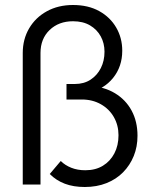

<svg xmlns="http://www.w3.org/2000/svg" viewBox="-20 -738 608 768"><path d="M319 10Q274 10 239.5 -3Q205 -16 179 -42L223 -94Q240 -77 265 -67Q290 -57 321 -57Q362 -57 391.5 -75Q421 -93 437.5 -124.5Q454 -156 454 -197Q454 -237 435.5 -269.5Q417 -302 383.5 -321Q350 -340 307 -340H246V-402H279Q316 -402 342.5 -419.5Q369 -437 383.5 -466Q398 -495 398 -531Q398 -565 383 -592.5Q368 -620 340 -636.5Q312 -653 272 -653Q215 -653 178.5 -618Q142 -583 142 -526V0H71V-526Q71 -581 96.5 -624.5Q122 -668 167.5 -693Q213 -718 272 -718Q333 -718 377 -693.5Q421 -669 445 -627.5Q469 -586 469 -535Q469 -472 432.5 -426.5Q396 -381 335 -368L340 -394Q397 -391 440 -365Q483 -339 506.5 -295.5Q530 -252 530 -195Q530 -151 515 -114Q500 -77 472.5 -49Q445 -21 406 -5.5Q367 10 319 10Z"/></svg>

Font: Outfit Thin Light
Style: Regular
Weight: 300
Version: Version 1.100;gftools[0.9.27]